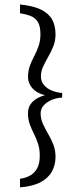

<svg xmlns="http://www.w3.org/2000/svg" viewBox="-20 -684 348 841"><path d="M67.8 136.7V99Q89.6 96.2 109.2 86.4Q128.9 76.6 141.5 55.5Q154.2 34.5 154.2 -1.5Q154.2 -31.8 146.5 -54.8Q138.8 -77.8 128.3 -98.5Q117.9 -119.1 110.2 -140.6Q102.5 -162.1 102.5 -189Q102.5 -217.3 121.8 -237.3Q141.1 -257.2 177 -267.1Q150.7 -273.5 134.1 -286.4Q117.5 -299.3 110.1 -315.2Q102.8 -331.1 102.8 -345.8Q102.8 -373.8 110.9 -395.7Q119.1 -417.7 129.9 -438.2Q140.8 -458.8 148.9 -481.9Q157.1 -505 157.1 -534Q157.1 -570 145.5 -588.3Q133.9 -606.6 113.8 -614.2Q93.8 -621.9 67.8 -625.9V-664.3Q125.2 -658.6 159.1 -642.2Q192.9 -625.8 208.1 -598.8Q223.2 -571.8 223.2 -534Q223.2 -504.9 213.4 -480.7Q203.5 -456.5 191.2 -435.2Q178.9 -413.9 169.1 -392.8Q159.2 -371.7 159.2 -349Q159.2 -326.6 173.3 -310.7Q187.3 -294.7 208.8 -286.5Q230.3 -278.2 252.2 -276.7V-256.5Q228.8 -255.8 207.2 -246.8Q185.6 -237.8 171.8 -222.9Q158 -208 158 -187.3Q158 -162.9 168.1 -141.3Q178.1 -119.7 190.6 -98Q203.2 -76.4 213.2 -51.8Q223.2 -27.2 223.2 3.4Q223.2 38.7 207.4 67.4Q191.6 96.1 157.3 114.3Q122.9 132.4 67.8 136.7Z"/></svg>

Font: Alumni Sans Thin
Style: Regular
Weight: 100
Designer: Robert E. Leuschke
Foundry: Robert E. Leuschke
Version: Version 1.018